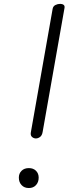

<svg xmlns="http://www.w3.org/2000/svg" viewBox="-20 -948 396 968"><path d="M125.5 0Q102.5 0 88.8 -14.8Q75 -29.5 75 -52.5Q75 -73.5 88.8 -87Q102.5 -100.5 125.5 -100.5Q148 -100.5 161.5 -87Q175 -73.5 175 -52.5Q175 -29.5 161.5 -14.8Q148 0 125.5 0ZM135.5 -280.5 245.5 -904Q248 -917 259.5 -922.8Q271 -928.5 283.5 -928.5Q294 -928.5 300.8 -923.5Q307.5 -918.5 305 -906.5L195 -283Q192 -264.5 181.2 -257Q170.5 -249.5 159 -250Q148 -251 140.5 -258.5Q133 -266 135.5 -280.5Z"/></svg>

Font: Edu VIC WA NT Hand Pre
Style: Regular
Weight: 400
Designer: Tina and Corey Anderson, Eben Sorkin, Mirko Velimirovic
Foundry: Google for Education
Version: Version 1.000